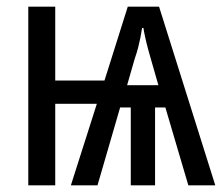

<svg xmlns="http://www.w3.org/2000/svg" viewBox="-20 -557 669 577"><path d="M458 -537 627 0H546L477 -234H446V0H373V-234H341L273 0H193L271 -245H146V0H65V-537H146V-315H294L364 -537ZM407 -473Q405 -459 402 -444Q399 -429 395 -413.5Q391 -398 385 -381L362 -301H456L433 -381Q430 -391 425 -409.5Q420 -428 416 -446.5Q412 -465 411 -473Z"/></svg>

Font: Noto Sans ExtraCondensed
Style: Regular
Weight: 400
Width: 2
Designer: Monotype Design Team
Foundry: Monotype Imaging Inc.
Version: Version 2.013